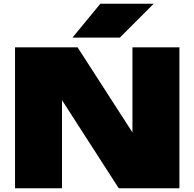

<svg xmlns="http://www.w3.org/2000/svg" viewBox="-20 -1002 1035 1022"><path d="M60 0V-750H393L685 -297V-750H935V0H612L310 -469V0ZM514 -982H798L618 -802H366Z"/></svg>

Font: Bounded
Style: Regular
Weight: 900
Designer: Vlad Churkin
Version: Version 1.0